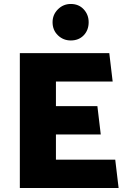

<svg xmlns="http://www.w3.org/2000/svg" viewBox="-20 -948 638 968"><path d="M578 0 561 -143H262V-270H488L471 -413H262V-537H548L531 -680H80V0ZM337 -744Q377 -744 402 -770Q427 -796 427 -836Q427 -874 402 -901Q377 -928 337 -928Q299 -928 272 -901Q245 -874 245 -836Q245 -796 272 -770Q299 -744 337 -744Z"/></svg>

Font: Catamaran Black
Style: Regular
Weight: 900
Designer: Pria Ravichandran
Version: Version 2.000